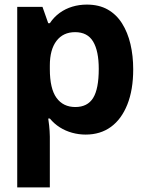

<svg xmlns="http://www.w3.org/2000/svg" viewBox="-20 -576 640 836"><path d="M55 240V-546H165L190 -475H197Q215 -502 240 -520Q265 -538 295 -547Q325 -556 358 -556Q411 -556 449 -534.5Q487 -513 511.5 -474Q536 -435 548 -384Q560 -333 560 -274Q560 -185 534.5 -121Q509 -57 463 -23.5Q417 10 353 10Q323 10 294 2Q265 -6 240.5 -21.5Q216 -37 197 -60H190Q195 -26 196 -6Q197 14 197 19V240ZM308 -110Q361 -110 385.5 -149.5Q410 -189 410 -276Q410 -354 385.5 -395Q361 -436 307 -436Q255 -436 226 -398Q197 -360 197 -291V-275Q197 -190 226 -150Q255 -110 308 -110Z"/></svg>

Font: Noto Sans Mono
Style: Bold
Weight: 700
Designer: Monotype Design Team
Foundry: Monotype Imaging Inc.
Version: Version 2.014